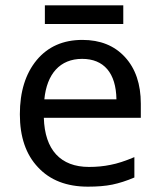

<svg xmlns="http://www.w3.org/2000/svg" viewBox="-20 -697 604 727"><path d="M149.9 -606H446.8V-676.8H149.9ZM313 9.8C348.6 9.8 379.4 7.3 405.3 2C431.2 -3.4 459 -12.2 488.8 -24.9V-102.1C454.1 -87.4 424.3 -77.6 398.4 -72.8C372.6 -67.4 345.7 -64.9 316.9 -64.9C209.5 -64.9 149.4 -129.4 146 -251H513.2V-304.2C513.2 -378.4 493.2 -437.5 453.1 -481C413.1 -524.4 359.4 -545.9 292 -545.9C219.2 -545.9 161.6 -520.5 119.1 -469.7C76.7 -418.5 55.2 -350.1 55.2 -264.2C55.2 -178.7 78.1 -111.8 124 -63.5C169.4 -14.6 232.4 9.8 313 9.8ZM291 -474.1C373 -474.1 419.4 -420.9 420.9 -320.8H147.9C157.2 -417 207 -474.1 291 -474.1Z"/></svg>

Font: Noto Reveo Sans
Style: Regular
Weight: 400
Designer: Monotype Design team
Foundry: Monotype Imaging Inc.
Version: Version 1.04